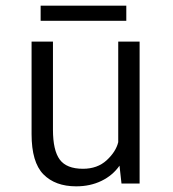

<svg xmlns="http://www.w3.org/2000/svg" viewBox="-20 -648 610 678"><path d="M123.5 -628H426V-574.5H123.5ZM249 10Q175 10 133.2 -32.5Q91.5 -75 91.5 -174.5V-501H167V-190Q167 -117 191 -84.5Q215 -52 273 -52Q324 -52 356.8 -82.2Q389.5 -112.5 397.5 -146V-501H473V0H409L402 -63Q378 -28.5 338.2 -9.2Q298.5 10 249 10Z"/></svg>

Font: League Mono Narrow Light
Style: Regular
Weight: 300
Width: 3
Designer: Tyler Finck
Foundry: The League of Moveable Type / Tyler Finck
Version: Version 2.210